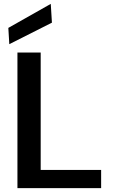

<svg xmlns="http://www.w3.org/2000/svg" viewBox="-20 -971 588 991"><path d="M70 0V-700H190V-94H502V0ZM28 -743 23 -827 242 -951 248 -854Z"/></svg>

Font: DM Sans 20pt SemiBold
Style: Regular
Weight: 600
Version: Version 4.004;gftools[0.9.30]